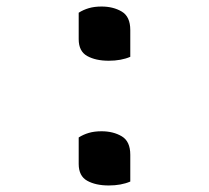

<svg xmlns="http://www.w3.org/2000/svg" viewBox="-20 -561 640 588"><path d="M379 -387Q351 -375 313 -375Q273 -375 247 -389.5Q221 -404 221 -441V-522Q235 -531 252 -536Q269 -541 291 -541Q327 -541 353 -525.5Q379 -510 379 -469ZM379 -5Q351 7 313 7Q273 7 247 -7.5Q221 -22 221 -59V-140Q235 -149 252 -154Q269 -159 291 -159Q327 -159 353 -143.5Q379 -128 379 -87Z"/></svg>

Font: Recursive Mn Csl St
Style: Regular
Weight: 400
Monospace: yes
Version: Version 1.079;hotconv 1.0.112;makeotfexe 2.5.65598; ttfautoh